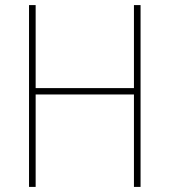

<svg xmlns="http://www.w3.org/2000/svg" viewBox="-20 -827 665 754"><path d="M532 -93H506V-456H120V-93H94V-807H120V-481H506V-807H532Z"/></svg>

Font: Noto Sans Telugu UI SemiCondensed Thin
Style: Regular
Weight: 100
Width: 4
Designer: Jelle Bosma - Monotype Design Team
Foundry: Monotype Imaging Inc.
Version: Version 2.005; ttfautohint (v1.8.4.7-5d5b)